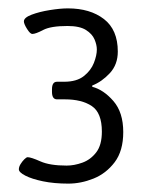

<svg xmlns="http://www.w3.org/2000/svg" viewBox="-20 -782 350 458"><path d="M143 -344Q109 -344 82.5 -349.5Q56 -355 40.5 -363Q25 -371 25 -378Q25 -384 29 -390.5Q33 -397 38 -402Q43 -407 46 -407Q54 -407 76.5 -397Q99 -387 139 -387Q157 -387 176.5 -394Q196 -401 209.5 -418.5Q223 -436 223 -468Q223 -513 199 -529Q175 -545 135 -545H116Q104 -545 104 -563V-569Q104 -587 116 -587H133Q163 -587 180 -600.5Q197 -614 204 -632Q211 -650 211 -664Q211 -675 205.5 -688Q200 -701 185 -710.5Q170 -720 141 -720Q101 -720 83 -710.5Q65 -701 57 -701Q52 -701 44.5 -713Q37 -725 37 -731Q37 -740 55.5 -747Q74 -754 99 -758Q124 -762 142 -762Q195 -762 228 -736.5Q261 -711 261 -659Q261 -628 242 -607.5Q223 -587 200 -578V-575Q227 -568 250.5 -541Q274 -514 274 -467Q274 -422 253.5 -395Q233 -368 203 -356Q173 -344 143 -344Z"/></svg>

Font: Asap
Style: Regular
Weight: 400
Designer: Pablo Cosgaya
Foundry: Omnibus-Type
Version: Version 3.001